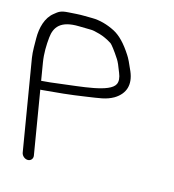

<svg xmlns="http://www.w3.org/2000/svg" viewBox="-125 -778 826 913"><g transform="rotate(15 288.0 -321.0)"><path d="M72.5 -293.6 82.6 -294.5C140.3 -299.4 208.5 -305.7 284.4 -317.4C347.9 -327.1 379.6 -328.7 416.9 -349.9C468.5 -381.2 482.6 -429.2 457.3 -488.7C442.4 -523.7 431 -547.4 422 -560.5C392.2 -606.7 362.4 -638.9 329.5 -656.1C292.6 -675.1 252.7 -686 217 -686C206.3 -686 194.1 -686.2 180.5 -686.5C151.9 -687.2 122.9 -684.3 99.8 -683C62.2 -680.7 53.8 -673.1 34 -657C-1.8 -629.1 -16.3 -577.1 -15.7 -524.3C-15.5 -504.3 -16.3 -457.9 -11.4 -429L62.9 17.5C65.4 32.5 80 45 95 45C110 45 120.4 32.5 117.9 17.5L66.2 -293.3C68.7 -293.2 68.5 -293.1 72.5 -293.6ZM45 -420.5C37.6 -464.9 39.3 -506.7 43 -543.8C48.2 -596 75.1 -634.5 166.2 -632.1C194 -631.4 213.7 -631 225.7 -631C233.2 -631 248.2 -628.5 268.9 -622.4C288.3 -616.8 310.1 -607.1 331.5 -593.3C337.9 -588.4 356 -565.9 380.5 -528.2C387 -518.3 396.1 -498.4 406.5 -470L406.6 -469.8L406.8 -469.5C417.1 -444.7 417.7 -426.9 411.4 -413.6C389.1 -367 250.9 -357.9 140.4 -343.5C111 -339.1 93.6 -338.1 70.5 -336L59.2 -335Z"/></g></svg>

Font: MewTooHand
Style: BdWideLta
Weight: 400
Designer: Mew Too, Robert Jablonski
Version: Version 0.77